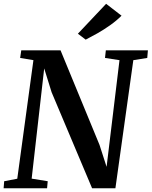

<svg xmlns="http://www.w3.org/2000/svg" viewBox="-24 -1014 817 1034"><path d="M-4.5 0 -1.5 -38 69 -51.5 156 -690 84.5 -702 90.5 -743H302L512 -233.5L550 -115.5L619.5 -690L541.5 -702L546 -743H772.5L769 -702L694 -690L597.5 0H472L254 -517L214 -645.5L146.5 -52L233 -38L229.5 0ZM437.5 -800.5 395.5 -832.5 547.5 -993.5 630.5 -929.5Q603.5 -902.5 569.2 -878.2Q535 -854 500.5 -834.5Q466 -815 437.5 -800.5Z"/></svg>

Font: Merriweather 48pt SemiBold
Style: Italic
Weight: 600
Italic angle: -7.8°
Designer: Eben Sorkin
Foundry: Eben Sorkin
Version: Version 2.101